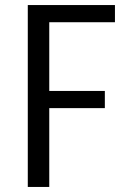

<svg xmlns="http://www.w3.org/2000/svg" viewBox="-20 -740 510 760"><path d="M395 -312H175V0H90V-720H435V-652H175V-380H395Z"/></svg>

Font: Carrois Gothic SC
Style: Regular
Weight: 400
Designer: Ralph du Carrois
Foundry: Ralph du Carrois
Version: Version 1.002